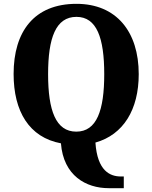

<svg xmlns="http://www.w3.org/2000/svg" viewBox="-20 -745 795 1002"><path d="M547 237H626V176H611C555 176 488 148 478 -1C624 -42 704 -173 704 -358C704 -580 587 -725 379 -725C158 -725 51 -580 51 -359C51 -164 132 -28 298 3C311 172 429 237 547 237ZM378 -58C271 -58 231 -169 231 -358C231 -547 271 -657 379 -657C485 -657 524 -547 524 -358C524 -169 485 -58 378 -58Z"/></svg>

Font: Noto Serif Lao SemiCondensed ExtraBold
Style: Regular
Weight: 800
Width: 4
Designer: Monotype Design Team
Foundry: Monotype Imaging Inc.
Version: Version 2.003